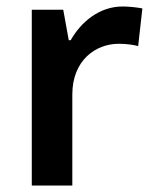

<svg xmlns="http://www.w3.org/2000/svg" viewBox="-20 -572 473 592"><path d="M358 -552C287 -552 230 -505 198 -448H192L175 -542H78V0H203V-281C203 -386 275 -437 346 -437C370 -437 390 -434 406 -430L419 -546C404 -549 378 -552 358 -552Z"/></svg>

Font: Noto Sans Syriac SemiBold
Style: Regular
Weight: 600
Designer: Patrick Giasson and the Monotype Design Team
Foundry: Monotype Imaging Inc.
Version: Version 3.000